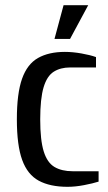

<svg xmlns="http://www.w3.org/2000/svg" viewBox="-20 -710 415 740"><path d="M240 10Q173 10 129.5 -13.5Q86 -37 65.5 -93.5Q45 -150 45 -250Q45 -350 65 -406.5Q85 -463 126.5 -486.5Q168 -510 230 -510Q260 -510 294 -504Q328 -498 350 -490V-450H250Q213 -450 187 -433.5Q161 -417 148 -373.5Q135 -330 135 -250Q135 -170 148.5 -126.5Q162 -83 190 -66.5Q218 -50 260 -50H360V-10Q338 -3 304 3.5Q270 10 240 10ZM190 -560 225 -690H320L250 -560Z"/></svg>

Font: Cuprum
Style: Regular
Weight: 400
Designer: Jovanny Lemonad
Foundry: Jovanny Lemonad
Version: Version 3.000